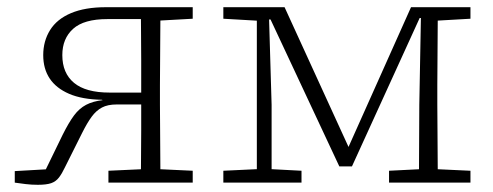

<svg xmlns="http://www.w3.org/2000/svg" viewBox="-20 -507 1369 533"><path d="M274 -487H515V-455L407 -449L393 -454H278Q213 -454 183 -427Q153 -400 153 -354Q153 -304 185.5 -277Q218 -250 284 -250H392V-217H304Q279 -217 263 -208.5Q247 -200 234.5 -183Q222 -166 208 -138L160 -42Q152 -25 143.5 -14Q135 -3 122 1.5Q109 6 85 6Q67 6 51 4Q35 2 21 0V-32L126 -38L100 -22L154 -133Q171 -167 185.5 -186.5Q200 -206 219 -216Q238 -226 265 -229L263 -230Q208 -231 172 -246.5Q136 -262 118 -289Q100 -316 100 -354Q100 -393 119 -423.5Q138 -454 177 -470.5Q216 -487 274 -487ZM371 0Q371 -30 371.5 -67.5Q372 -105 372 -146Q372 -187 372 -225V-256Q372 -298 372 -340Q372 -382 371.5 -420Q371 -458 371 -487H426Q425 -458 425 -420.5Q425 -383 424.5 -344.5Q424 -306 424 -271V-216Q424 -182 424.5 -143Q425 -104 425 -67Q425 -30 426 0ZM281 0V-33L390 -38H408L515 -33V0Z M922 -45 731 -453H710V-487H770L948 -98H947L1121 -487H1166V-457H1145L957 -45ZM1143 0 1144 -216 1149 -487H1196Q1195 -458 1195 -420.5Q1195 -383 1194.5 -344.5Q1194 -306 1194 -271V-216Q1194 -182 1194.5 -143Q1195 -104 1195 -67Q1195 -30 1196 0ZM600 0V-33L706 -38H722L817 -33V0ZM1060 0V-33L1160 -38H1178L1286 -33V0ZM600 -455V-487H714V-449H704ZM693 0V-487H726L734 -216V0ZM1170 -449V-487H1286V-455L1181 -449Z"/></svg>

Font: Source Serif 4 Light
Style: Regular
Weight: 300
Designer: Frank Grießhammer
Foundry: Adobe Systems Incorporated
Version: Version 4.004;hotconv 1.0.116;makeotfexe 2.5.65601